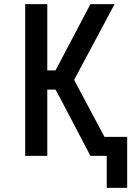

<svg xmlns="http://www.w3.org/2000/svg" viewBox="-20 -755 640 930"><path d="M497 155V0H418L277 -269L249 -321H209V0H102V-735H209V-414H249L418 -735H535L339 -368L486 -92H596V155Z"/></svg>

Font: Iosevka Custom SmBdEx
Style: Regular
Weight: 600
Width: 7
Monospace: yes
Designer: Belleve Invis
Foundry: Belleve Invis
Version: Version 11.2.4; ttfautohint (v1.8.4)